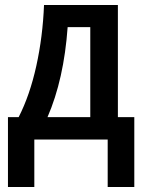

<svg xmlns="http://www.w3.org/2000/svg" viewBox="-20 -561 576 772"><path d="M454 -90H520V191H413V0H118V191H12V-90H55Q100 -178 126 -296Q152 -414 157 -541H454ZM252 -452Q237 -242 171 -90H343V-452Z"/></svg>

Font: Noto Sans Display Medium Narrow
Style: Regular
Weight: 500
Width: 4
Designer: Monotype Design team
Foundry: Monotype Imaging Inc.
Version: Version 1.000